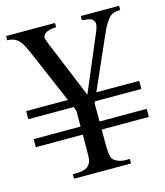

<svg xmlns="http://www.w3.org/2000/svg" viewBox="-102 -740 703 818"><g transform="rotate(-15 250.0 -331.0)"><path d="M291.5 -207.5H499.5V-171.9H291.5V-119.1Q291.5 -64.5 296.9 -49.3Q301.3 -38.6 313.5 -30.8Q331.5 -20 355 -20H375V0H123.5V-20H139.2Q173.3 -20 189.9 -32.7Q201.7 -42 206.1 -60.5Q208 -69.8 208 -119.1V-171.9H1V-207.5H208V-277.8L200.7 -295.4H1V-331.1H185.1L81.1 -573.2Q63 -615.7 45.7 -629.4Q28.3 -643.1 1 -643.6V-662.1H216.8V-643.6Q181.6 -641.1 169.7 -632.3Q157.7 -623.5 157.7 -613.3Q157.7 -605.5 166.5 -584.5L271 -331.1L375 -577.1Q385.3 -601.6 385.3 -613.8Q385.3 -624 375 -633.8Q368.2 -640.1 343.8 -642.1Q339.4 -642.1 330.6 -643.6V-662.1H499.5V-643.6Q470.2 -643.6 457 -632.3Q436 -615.2 415 -567.9L310.5 -331.1H499.5V-295.4H294.9L291.5 -287.6Z"/></g></svg>

Font: Jameel Khushkhat-L
Style: Regular
Weight: 400
Version: Version 3.5